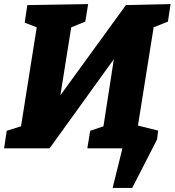

<svg xmlns="http://www.w3.org/2000/svg" viewBox="-31 -727 856 941"><path d="M-11 0 2 -86 72 -108 149 -593 90 -616 103 -702 401 -707 387 -621 318 -593 265 -260 586 -702 805 -707 792 -621 722 -593 645 -111 707 -86 693 0H397L411 -86L476 -108L527 -437L212 0ZM559 -133 744 -87 739 -44 617 194H521L569 0H539Z"/></svg>

Font: Bitter ExtraBold
Style: Italic
Weight: 800
Italic angle: -9°
Designer: Sol Matas, and Bitter project Authors
Foundry: Sol Matas
Version: Version 2.001